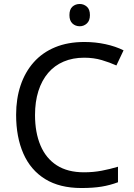

<svg xmlns="http://www.w3.org/2000/svg" viewBox="-20 -935 672 965"><path d="M403 -645Q346 -645 300 -625.5Q254 -606 222 -568.5Q190 -531 173 -477.5Q156 -424 156 -357Q156 -269 183.5 -204Q211 -139 265.5 -104Q320 -69 402 -69Q449 -69 491 -77Q533 -85 573 -97V-19Q533 -4 490.5 3Q448 10 389 10Q280 10 207 -35Q134 -80 97.5 -163Q61 -246 61 -358Q61 -439 83.5 -506Q106 -573 149.5 -622Q193 -671 257 -697.5Q321 -724 404 -724Q459 -724 510 -713Q561 -702 601 -682L565 -606Q532 -621 491.5 -633Q451 -645 403 -645ZM381 -915Q401 -915 416.5 -901.5Q432 -888 432 -859Q432 -831 416.5 -817Q401 -803 381 -803Q359 -803 344 -817Q329 -831 329 -859Q329 -888 344 -901.5Q359 -915 381 -915Z"/></svg>

Font: Noto Sans Lao UI
Style: Regular
Weight: 400
Designer: Monotype Design Team
Foundry: Monotype Imaging Inc.
Version: Version 2.000